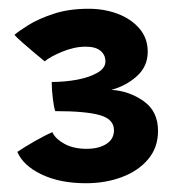

<svg xmlns="http://www.w3.org/2000/svg" viewBox="-20 -667 433 438"><path d="M176 -249Q117 -249 75 -269Q33 -289 19.5 -320.5Q35 -331 59 -344.8Q83 -358.5 99.5 -365.5Q106 -350.5 126.8 -339Q147.5 -327.5 177.5 -327.5Q205 -327.5 222.5 -338.5Q240 -349.5 240 -370Q240 -395 208.2 -404.2Q176.5 -413.5 106 -413.5Q103 -422 100.5 -442.2Q98 -462.5 98 -480Q128 -480 156 -485.2Q184 -490.5 202.2 -501Q220.5 -511.5 220.5 -527Q220.5 -541.5 209.5 -551Q198.5 -560.5 175.5 -560.5Q149.5 -560.5 121.8 -549Q94 -537.5 82 -527Q73.5 -534 58.5 -546.5Q43.5 -559 30.2 -570.8Q17 -582.5 13 -587.5Q22 -595.5 44.8 -609.8Q67.5 -624 102.2 -635.5Q137 -647 182 -647Q218 -647 248.5 -635.5Q279 -624 298 -602Q317 -580 317 -549Q317 -515.5 292.2 -493.2Q267.5 -471 234 -462Q275 -459.5 307.8 -436.2Q340.5 -413 340.5 -368.5Q340.5 -330.5 318 -303.8Q295.5 -277 258 -263Q220.5 -249 176 -249Z"/></svg>

Font: Grandstander SemiBold
Style: Regular
Weight: 600
Designer: Tyler Finck
Foundry: Etcetera Type Co
Version: Version 1.200; ttfautohint (v1.8.3)